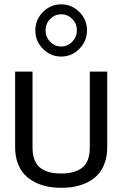

<svg xmlns="http://www.w3.org/2000/svg" viewBox="-20 -873 577 905"><path d="M342.3 -730Q342.3 -761.7 320.6 -783.7Q298.8 -805.7 268.6 -805.7Q238.3 -805.7 216.6 -783.7Q194.8 -761.7 194.8 -730Q194.8 -698.2 216.6 -676Q238.3 -653.8 268.6 -653.8Q298.8 -653.8 320.6 -676.3Q342.3 -698.7 342.3 -730ZM146.5 -730Q146.5 -780.3 182.4 -816.4Q218.3 -852.5 268.1 -852.5Q318.4 -852.5 354.2 -816.4Q390.1 -780.3 390.1 -730Q390.1 -680.2 354.5 -643.3Q318.8 -606.4 268.1 -606.4Q218.3 -606.4 182.4 -642.8Q146.5 -679.2 146.5 -730ZM51.3 -178.7V-535.6H133.3V-177.7Q133.3 -142.6 143.3 -118.2Q153.3 -93.8 172.1 -80.3Q190.9 -66.9 214.6 -61Q238.3 -55.2 269 -55.2Q332.5 -55.2 367.9 -83Q403.3 -110.8 403.3 -177.7V-535.6H485.4V-178.7Q485.4 -137.7 473.6 -105Q461.9 -72.3 442.1 -50.5Q422.4 -28.8 394.5 -14.6Q366.7 -0.5 335.7 5.9Q304.7 12.2 269 12.2Q233.9 12.2 202.6 5.9Q171.4 -0.5 143.3 -14.9Q115.2 -29.3 95 -51Q74.7 -72.8 63 -105.5Q51.3 -138.2 51.3 -178.7Z"/></svg>

Font: Oxygen
Style: Regular
Weight: 400
Designer: Vernon Adams
Foundry: Vernon Adams
Version: Version Release 0.2.3 webfont; ttfautohint (v0.93.3-1d66) -l